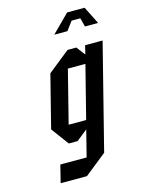

<svg xmlns="http://www.w3.org/2000/svg" viewBox="-114 -733 648 882"><g transform="rotate(-15 209.5 -292.0)"><path d="M418.3 -500 291.7 0 187.5 83.3H62.5L83.3 0H208.3L240 -125L187.5 -83.3H145.8L84.2 -166.7L147.5 -416.7L251.7 -500H293.3L325 -458.3L335 -500ZM314.2 -416.7H230.8L167.5 -166.7H250.8ZM377.5 -666.7 419.2 -583.3H356.7L345.8 -625H304.2L273.3 -583.3H210.8L294.2 -666.7Z"/></g></svg>

Font: Yulong
Style: Italic
Weight: 400
Italic angle: -14.25°
Designer: GGBotNet
Foundry: f0n7.com
Version: 1.00